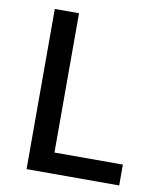

<svg xmlns="http://www.w3.org/2000/svg" viewBox="-81 -778 698 843"><g transform="rotate(10 268.0 -357.0)"><path d="M95 0V-714H203V-93H508V0Z"/></g></svg>

Font: Noto Sans Vithkuqi Medium
Style: Regular
Weight: 500
Version: Version 1.001